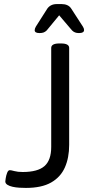

<svg xmlns="http://www.w3.org/2000/svg" viewBox="-20 -915 442 941"><path d="M279 -702Q319 -702 319 -680V-205Q319 -142 298 -94.5Q277 -47 230.5 -20.5Q184 6 107 6Q93 6 75.5 5Q58 4 42 0.5Q26 -3 16 -9.5Q6 -16 6 -26Q6 -28 8 -41.5Q10 -55 15 -68Q20 -81 28 -81Q34 -81 50.5 -76.5Q67 -72 91 -72Q165 -72 198 -101Q231 -130 231 -195V-680Q231 -702 271 -702ZM283 -895Q298 -895 310 -889.5Q322 -884 329 -873L386 -785Q392 -776 392 -768Q392 -753 368 -753H366Q356 -753 348 -756Q340 -759 333 -766L270 -840L209 -766Q202 -759 194 -756Q186 -753 175 -753H173Q150 -753 150 -767Q150 -775 156 -785L212 -873Q220 -884 231.5 -889.5Q243 -895 258 -895Z"/></svg>

Font: Asap VF Beta
Style: Regular
Weight: 400
Designer: Pablo Cosgaya
Foundry: Pablo Cosgaya
Version: Version 1.007